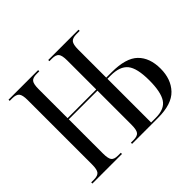

<svg xmlns="http://www.w3.org/2000/svg" viewBox="-158 -935 1156 1156"><g transform="rotate(-45 420.5 -357.0)"><path d="M32 0V-10H55Q88 -10 100 -25Q112 -40 112 -83V-631Q112 -674 99.5 -689Q87 -704 53 -704H32V-714H284V-704H260Q228 -704 216.5 -689Q205 -674 205 -631V-384H449V-631Q449 -674 437 -689Q425 -704 392 -704H370V-714H628V-704H600Q567 -704 554.5 -689Q542 -674 542 -631V-392H587Q709 -392 760.5 -341.5Q812 -291 812 -199Q812 -109 760 -54.5Q708 0 592 0H370V-10H392Q425 -10 437 -25Q449 -40 449 -85V-374H205V-83Q205 -40 216.5 -25Q228 -10 260 -10H284V0ZM582 -10Q657 -10 685.5 -54.5Q714 -99 714 -197Q714 -301 681 -341.5Q648 -382 570 -382H542V-10Z"/></g></svg>

Font: Noto Serif Display Condensed
Style: Regular
Weight: 400
Width: 3
Designer: Monotype Design Team
Foundry: Monotype Imaging Inc.
Version: Version 2.009